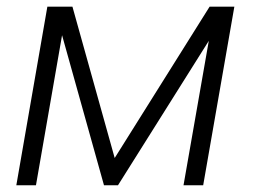

<svg xmlns="http://www.w3.org/2000/svg" viewBox="-20 -548 754 568"><path d="M194.3 -528.3H120.1L28.3 0H86.4L163.6 -443.8L287.6 0H329.1L597.7 -427.2L522.9 0H581.1L673.3 -528.3H600.1L319.3 -80.6Z"/></svg>

Font: Roboto Light
Style: Italic
Weight: 300
Italic angle: -12°
Designer: Google
Version: Version 2.137; 2017